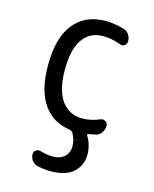

<svg xmlns="http://www.w3.org/2000/svg" viewBox="-113 -606 726 903"><g transform="rotate(15 250.0 -155.0)"><path d="M257.8 7.8Q172.9 -3.9 126.5 -70.8Q80.1 -137.7 80.1 -259.8Q80.1 -393.6 135.3 -461.9Q190.4 -530.3 290 -530.3Q329.1 -530.3 377.9 -516.6Q394.5 -512.7 404.8 -498Q415 -483.4 415 -464.8Q415 -451.2 403.8 -443.8Q392.6 -436.5 379.9 -442.4Q338.9 -458 294.9 -458Q231.4 -458 196.8 -408.2Q162.1 -358.4 162.1 -259.8Q162.1 -159.2 199.2 -108.9Q236.3 -58.6 299.8 -58.6Q342.8 -58.6 384.8 -77.1Q396.5 -82 408.2 -75.2Q419.9 -68.4 419.9 -54.7Q419.9 -37.1 409.7 -21.5Q399.4 -5.9 381.8 -2Q373 0 347.7 4.9Q339.8 6.8 343.8 12.7Q368.2 53.7 368.2 99.6Q368.2 150.4 332 185.1Q295.9 219.7 219.7 219.7Q187.5 219.7 153.3 211.9Q138.7 208 128.4 194.3Q118.2 180.7 118.2 164.1Q118.2 151.4 128.4 144Q138.7 136.7 151.4 140.6Q181.6 149.4 210 150.4Q247.1 150.4 268.6 131.3Q290 112.3 290 80.1Q290 47.9 271.5 15.6Q265.6 9.8 257.8 7.8Z"/></g></svg>

Font: Rounded Mgen+ 1m regular
Style: Regular
Weight: 400
Designer: [Source Han Sans]
Ryoko NISHIZUKA  (kana & ideographs); Paul D. Hunt (Latin, Greek & Cyrillic); Wenlong ZHANG  (bopomofo
Version: Version 1.059.20150602